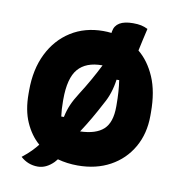

<svg xmlns="http://www.w3.org/2000/svg" viewBox="-75 -675 750 791"><g transform="rotate(10 300.0 -280.0)"><path d="M304 -552Q321 -552 338 -550Q338 -553 339 -557Q347 -605 419 -605Q439 -605 453 -602Q467 -599 481 -592Q475 -567 470 -544Q465 -521 460 -498Q503 -463 529 -403Q555 -343 555 -256V-242Q555 -167 522 -109.5Q489 -52 430.5 -20Q372 12 295 12Q251 12 211 1Q206 7 200 14Q169 45 134 45Q93 45 62 17Q85 -1 100 -16.5Q115 -32 125 -45Q89 -76 67 -125.5Q45 -175 45 -244V-258Q45 -346 77.5 -412Q110 -478 168.5 -515Q227 -552 304 -552ZM323 -412Q256 -412 223 -373.5Q190 -335 190 -246V-239Q190 -204 194 -175H205Q211 -204 221.5 -228Q232 -252 250 -280Q291 -344 325 -412ZM358 -260Q320 -187 281 -128Q347 -130 378.5 -159Q410 -188 410 -254V-261Q410 -319 403 -364H392Q384 -305 358 -260Z"/></g></svg>

Font: Recursive Mn Csl St XBd
Style: Regular
Weight: 800
Monospace: yes
Version: Version 1.079;hotconv 1.0.112;makeotfexe 2.5.65598; ttfautoh